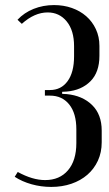

<svg xmlns="http://www.w3.org/2000/svg" viewBox="-20 -728 431 757"><path d="M182 9Q142 9 104.5 -1.5Q67 -12 38 -31L50 -50Q108 -18 158 -18Q215 -18 248 -56.5Q281 -95 281 -164V-218Q281 -281 253 -316Q225 -351 177 -351H157V-373H177Q221 -373 246.5 -408Q272 -443 272 -506V-546Q272 -608 243 -643.5Q214 -679 168 -679Q116 -679 66 -634L49 -650Q75 -678 112.5 -693Q150 -708 193 -708Q231 -708 263.5 -696.5Q296 -685 320 -664Q344 -643 358 -613Q372 -583 372 -547V-508Q372 -443 336.5 -407.5Q301 -372 243 -367L225 -366V-358L243 -357Q305 -351 343 -314Q381 -277 381 -213V-167Q381 -127 366 -94.5Q351 -62 324.5 -39Q298 -16 261.5 -3.5Q225 9 182 9Z"/></svg>

Font: Moniqa Narrow Heading
Style: Bold
Weight: 700
Width: 4
Designer: Rajesh Rajput
Foundry: Rajesh Rajput
Version: Version 1.000